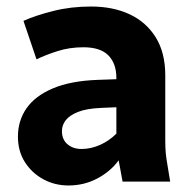

<svg xmlns="http://www.w3.org/2000/svg" viewBox="-20 -557 597 589"><path d="M35 -138Q35 -187 61.5 -225Q88 -263 142.5 -286Q197 -309 280 -312L337 -314V-318Q337 -362 312.5 -387Q288 -412 236 -412Q194 -412 157.5 -400.5Q121 -389 92 -375L52 -493Q90 -510 144 -523.5Q198 -537 259 -537Q327 -537 378 -513Q429 -489 458 -442Q487 -395 487 -326V-125Q487 -104 488.5 -87.5Q490 -71 494 -49L502 0H356L344 -65Q319 -31 278.5 -9.5Q238 12 190 12Q148 12 113 -7Q78 -26 56.5 -59.5Q35 -93 35 -138ZM170 -155Q170 -129 187 -114.5Q204 -100 230 -100Q259 -100 287 -112.5Q315 -125 337 -147V-228L290 -226Q245 -224 219 -213.5Q193 -203 181.5 -188Q170 -173 170 -155Z"/></svg>

Font: Radio Canada
Style: Regular
Weight: 400
Designer: Charles Daoud, Etienne Aubert Bonn, Alexandre Saumier Demers, Jacques Le Bailly
Foundry: Radio-Canada
Version: Version 2.104;gftools[0.9.28.dev5+ged2979d]